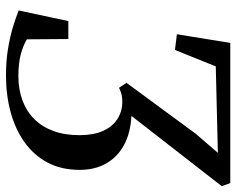

<svg xmlns="http://www.w3.org/2000/svg" viewBox="-94 -689 790 642"><g transform="rotate(90 301.0 -368.0)"><path d="M232.5 7Q183.5 7 141.8 0Q100 -7 68 -17Q36 -27 15 -35.5L50.5 -201.5H110.5L111.5 -63Q128.5 -52 159 -43.2Q189.5 -34.5 234.5 -34.5Q279 -34.5 315.5 -48Q352 -61.5 378 -87.5Q404 -113.5 418 -151.5Q432 -189.5 432 -239Q432 -285 418 -316.8Q404 -348.5 378.5 -365.2Q353 -382 319 -382Q306 -382 294.5 -379Q283 -376 273.5 -371L257 -396L426.5 -626.5L491 -701.5L202 -694.5L147 -558L94.5 -564.5L123.5 -743H592L602.5 -714.5L367.5 -412.5Q424.5 -409.5 464.8 -387.8Q505 -366 526.5 -328.2Q548 -290.5 548 -239.5Q548 -178 523.5 -132Q499 -86 455.5 -55Q412 -24 354.8 -8.5Q297.5 7 232.5 7Z"/></g></svg>

Font: Merriweather 72pt
Style: Italic
Weight: 400
Italic angle: -7.8°
Version: Version 2.101